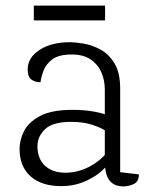

<svg xmlns="http://www.w3.org/2000/svg" viewBox="-20 -651 537 687"><path d="M231 -500Q249 -500 279 -495Q309 -490 339 -474Q369 -458 389.5 -424.5Q410 -391 410 -334V-35L477 -27Q477 -1 458.5 7.5Q440 16 422 16Q396 16 381 4Q366 -8 360.5 -28.5Q355 -49 355 -75V-331Q355 -364 342.5 -392.5Q330 -421 304 -438.5Q278 -456 237 -456Q190 -456 167 -438.5Q144 -421 135.5 -397.5Q127 -374 125 -357Q108 -356 93.5 -365.5Q79 -375 79 -403Q79 -444 121 -472Q163 -500 231 -500ZM240 -258Q284 -258 320 -251Q356 -244 379 -233V-165Q374 -173 355.5 -184.5Q337 -196 306.5 -205.5Q276 -215 234 -215Q169 -215 141.5 -189Q114 -163 114 -128Q114 -83 141 -58Q168 -33 214 -33Q258 -33 298.5 -54Q339 -75 365 -108L370 -69Q359 -51 334.5 -31.5Q310 -12 275.5 1.5Q241 15 199 15Q129 15 89.5 -20Q50 -55 50 -118Q50 -149 65.5 -181Q81 -213 122.5 -235.5Q164 -258 240 -258ZM101 -631H356V-578H101Z"/></svg>

Font: Karma Variable Light
Style: Regular
Weight: 300
Designer: Joana Correia
Foundry: Indian Type Foundry
Version: Version 3.000